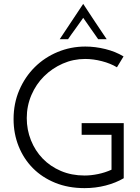

<svg xmlns="http://www.w3.org/2000/svg" viewBox="-20 -962 723 990"><path d="M618 -327V-43Q577 -19 525 -5.5Q473 8 416 8Q332 8 264.5 -19.5Q197 -47 149.5 -95Q102 -143 76 -208Q50 -273 50 -348Q50 -429 79.5 -497.5Q109 -566 159.5 -616Q210 -666 277.5 -694Q345 -722 420 -722Q471 -722 523.5 -709Q576 -696 617 -671L583 -615Q550 -635 505.5 -646.5Q461 -658 419 -658Q358 -658 303.5 -634Q249 -610 207.5 -569Q166 -528 142 -472Q118 -416 118 -353Q118 -293 139.5 -239Q161 -185 200 -144.5Q239 -104 294 -80.5Q349 -57 416 -57Q449 -57 485.5 -64.5Q522 -72 555 -87V-267H401V-327ZM409 -942Q439 -897 469 -851Q499 -805 530 -760H486Q478 -772 468 -786Q458 -800 447.5 -815Q437 -830 427 -844.5Q417 -859 409 -870Q401 -859 391 -844.5Q381 -830 370 -815Q359 -800 349 -786Q339 -772 331 -760H288Z"/></svg>

Font: Josefin Sans
Style: Regular
Weight: 400
Designer: Santiago Orozco
Foundry: Typemade
Version: Version 1.0